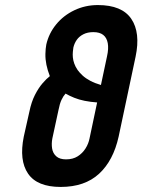

<svg xmlns="http://www.w3.org/2000/svg" viewBox="-20 -730 563 759"><path d="M367 -710Q317 -710 274 -689.5Q231 -669 202 -633.5Q173 -598 163 -554Q160 -538 159.5 -517Q159 -496 163.5 -474Q168 -452 177 -429Q164 -419 148 -400.5Q132 -382 118 -354.5Q104 -327 96 -288L74 -190Q55 -96 91 -43.5Q127 9 220 9Q315 9 371.5 -43Q428 -95 449 -190L516 -506Q536 -601 499 -655.5Q462 -710 367 -710ZM403 -507 379 -394Q355 -401 337 -410.5Q319 -420 307 -431Q295 -442 287 -453Q278 -466 273.5 -479Q269 -492 268 -503.5Q267 -515 268 -525Q269 -535 270 -542Q274 -559 283.5 -572.5Q293 -586 309.5 -594.5Q326 -603 349 -603Q374 -603 388 -592Q402 -581 406 -559.5Q410 -538 403 -507ZM241 -100Q216 -100 202.5 -112Q189 -124 186 -143Q183 -162 187 -183L211 -294Q216 -320 223 -335Q230 -350 239 -360Q255 -351 273.5 -343.5Q292 -336 314.5 -331.5Q337 -327 364 -325L334 -183Q330 -162 318 -143Q306 -124 287 -112Q268 -100 241 -100Z"/></svg>

Font: Advent Pro
Style: Bold Italic
Weight: 700
Italic angle: -12°
Designer: VivaRado, Andreas Kalpakidis
Foundry: VivaRado, Andreas Kalpakidis
Version: Version 3.000